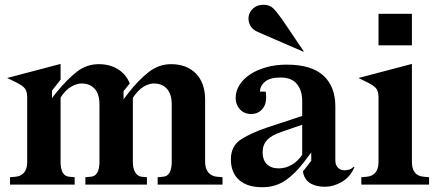

<svg xmlns="http://www.w3.org/2000/svg" viewBox="-20 -774 1838 805"><path d="M22 0V-31L45 -33Q68 -35 81 -50.5Q94 -66 94 -95V-365Q94 -389 85.5 -401.5Q77 -414 47 -429L10 -447L234 -506V-440L198 -394V-363L217 -387Q261 -441 302 -473Q343 -505 394 -505Q441 -505 475 -483.5Q509 -462 524 -424L498 -392V-358L519 -385Q560 -438 603 -471.5Q646 -505 697 -505Q763 -505 801.5 -465.5Q840 -426 840 -356V-95Q840 -67 853.5 -51Q867 -35 890 -33L913 -31V0H641V-31L663 -33Q682 -34 691 -50.5Q700 -67 700 -95V-337Q700 -379 680 -401.5Q660 -424 625 -424Q605 -424 582 -410.5Q559 -397 537 -364V-95Q537 -67 547.5 -50.5Q558 -34 574 -33L596 -31V0H338V-31L360 -33Q379 -34 388 -50.5Q397 -67 397 -95V-337Q397 -379 377 -401.5Q357 -424 322 -424Q301 -424 277.5 -410Q254 -396 234 -365V-95Q234 -67 243 -50.5Q252 -34 271 -33L293 -31V0Z M1250 -55 1285 -100V-135L1255 -95Q1218 -46 1176.5 -17.5Q1135 11 1079 11Q1017 11 982.5 -19.5Q948 -50 948 -106Q948 -163 992 -190.5Q1036 -218 1099 -239L1247 -288V-352Q1247 -394 1225 -421.5Q1203 -449 1156 -449Q1111 -449 1090.5 -431Q1070 -413 1070 -390H1094Q1101 -344 1082.5 -320Q1064 -296 1033 -296Q1004 -296 986 -315.5Q968 -335 968 -363Q968 -392 984 -417.5Q1000 -443 1028.5 -462Q1057 -481 1096.5 -492Q1136 -503 1182 -503Q1286 -503 1336 -457Q1386 -411 1386 -328V-101Q1386 -82 1397 -71Q1408 -60 1424 -60Q1432 -60 1442.5 -62.5Q1453 -65 1463 -75L1466 -73Q1448 -31 1412.5 -11Q1377 9 1343 9Q1303 9 1279 -7Q1255 -23 1250 -55ZM1081 -135Q1081 -104 1098.5 -86Q1116 -68 1149 -68Q1177 -68 1203 -83Q1229 -98 1247 -125V-251L1160 -221Q1118 -207 1099.5 -186.5Q1081 -166 1081 -135ZM1254 -558H1250L1061 -640Q1037 -650 1028 -669.5Q1019 -689 1023 -707.5Q1027 -726 1043 -740Q1059 -754 1085 -754Q1110 -754 1125 -739.5Q1140 -725 1162 -694Z M1567 -584V-716H1707V-584ZM1483 -447 1707 -506V-95Q1707 -66 1719.5 -50.5Q1732 -35 1757 -33L1779 -31V0H1495V-31L1518 -33Q1541 -35 1554 -50.5Q1567 -66 1567 -95V-365Q1567 -389 1558.5 -401.5Q1550 -414 1520 -429Z"/></svg>

Font: Redaction
Style: Bold
Weight: 700
Designer: Jeremy Mickel / Forest Young
Foundry: MCKL
Version: Version 2.001; Redaction Bold